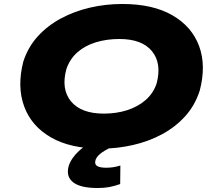

<svg xmlns="http://www.w3.org/2000/svg" viewBox="-20 -736 1090 965"><path d="M488 11Q334 11 236 -45.5Q138 -102 101.5 -201Q65 -300 97 -426Q121 -500 170.5 -554Q220 -608 287.5 -644Q355 -680 433.5 -698Q512 -716 594 -716Q748 -716 846 -659.5Q944 -603 980.5 -505Q1017 -407 984 -281Q960 -206 910.5 -151.5Q861 -97 794 -61Q727 -25 648 -7Q569 11 488 11ZM502 -165Q565 -165 618.5 -182Q672 -199 711 -232.5Q750 -266 767 -316Q794 -417 744 -478.5Q694 -540 580 -540Q516 -540 462 -523.5Q408 -507 370 -474Q332 -441 314 -390Q286 -289 336.5 -227Q387 -165 502 -165ZM471 209Q385 209 348 180.5Q311 152 325 99Q338 58 378.5 21Q419 -16 496 -48L545 0Q524 11 506 21.5Q488 32 476 44Q464 56 460 69Q454 90 468.5 98.5Q483 107 513 107Q532 107 548.5 104.5Q565 102 585 96L584 189Q556 199 530 204Q504 209 471 209Z"/></svg>

Font: Nunito Sans 7pt Expanded Black
Style: Italic
Weight: 900
Width: 7
Italic angle: -9°
Designer: Vernon Adams
Foundry: Vernon Adams
Version: Version 3.101;gftools[0.9.27]